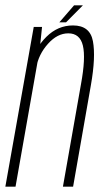

<svg xmlns="http://www.w3.org/2000/svg" viewBox="-41 -697 388 717"><path d="M-21 0H17L107 -510L116 -596.5H85ZM194 0H232L298.5 -379.5Q317 -484.5 306 -543.2Q295 -602 231.5 -602Q175 -602 132.2 -559.5Q89.5 -517 80 -465L94.5 -445Q103 -494 138 -533.2Q173 -572.5 214 -572.5Q257.5 -572.5 268.5 -526.8Q279.5 -481 261.5 -383ZM180.5 -613.5H205.5L268.5 -677H235.5Z"/></svg>

Font: Anybody Condensed ExtraLight
Style: Italic
Weight: 250
Width: 3
Italic angle: -10°
Version: Version 1.113;gftools[0.9.25]